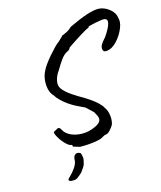

<svg xmlns="http://www.w3.org/2000/svg" viewBox="-134 -793 939 1123"><g transform="rotate(-15 336.0 -231.0)"><path d="M257 55Q239 50 228 46.5Q217 43 217 43Q219 38 215.5 34Q212 30 201 29Q186 20 172.5 5Q159 -10 149.5 -25Q140 -40 136 -49Q129 -64 132 -67.5Q135 -71 146 -76Q157 -84 165 -83.5Q173 -83 181 -66Q194 -43 224 -29.5Q254 -16 292 -16Q330 -16 366 -32Q399 -46 406 -63.5Q413 -81 396 -107Q393 -115 388.5 -120Q384 -125 375 -133Q366 -141 347 -159Q332 -166 319.5 -172Q307 -178 293 -185Q277 -193 255 -208Q233 -223 214 -241.5Q195 -260 186 -276Q170 -291 163.5 -317.5Q157 -344 160 -374Q163 -404 176 -428Q182 -442 197 -463Q212 -484 231 -506Q250 -528 267.5 -546Q285 -564 296 -571Q304 -579 313 -587.5Q322 -596 322 -596Q323 -601 325.5 -601Q328 -601 328 -601Q333 -604 350 -611Q367 -618 387 -637Q454 -669 497.5 -683Q541 -697 568 -697Q593 -696 614.5 -684.5Q636 -673 651 -655.5Q666 -638 669 -614Q676 -590 664 -558Q652 -526 630 -497.5Q608 -469 583 -455Q555 -443 542 -447Q529 -451 530 -470Q530 -478 535.5 -489Q541 -500 566 -528Q598 -575 603.5 -600.5Q609 -626 589 -629Q583 -631 567 -628.5Q551 -626 532 -622.5Q513 -619 499.5 -615Q486 -611 486 -609Q486 -609 486 -606Q486 -603 482 -604Q480 -604 466.5 -596.5Q453 -589 433.5 -577Q414 -565 395 -552.5Q376 -540 362.5 -531Q349 -522 348 -520Q346 -509 325 -500Q305 -488 289 -465.5Q273 -443 253 -409Q236 -386 229 -359.5Q222 -333 229 -317Q234 -301 259 -279Q284 -257 323 -234Q357 -215 385 -196Q413 -177 431.5 -159Q450 -141 456 -128Q468 -111 472.5 -92Q477 -73 476.5 -55.5Q476 -38 472 -25Q465 -9 448.5 8.5Q432 26 420 25Q409 28 403.5 32Q398 36 391 39Q384 43 360.5 47.5Q337 52 308.5 54Q280 56 257 55ZM164 235Q154 235 149.5 233Q145 231 142 226Q142 219 156 207Q174 190 189.5 167.5Q205 145 207 126Q206 102 218.5 91Q231 80 252 92Q257 106 258.5 119Q260 132 252 159Q251 164 244.5 174.5Q238 185 230.5 195Q223 205 219 208Q217 210 211.5 214.5Q206 219 201 223Q196 227 193 229Q190 230 187.5 231.5Q185 233 180 234Q175 235 164 235Z"/></g></svg>

Font: Caveat Medium
Style: Regular
Weight: 500
Designer: Pablo Impallari
Foundry: Pablo Impallari
Version: Version 2.000